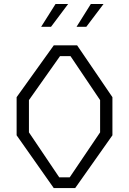

<svg xmlns="http://www.w3.org/2000/svg" viewBox="-20 -962 660 982"><path d="M65 -270V-465L255 -730H374.5L555 -465V-270L364.5 0H255ZM336.5 -55 492 -285V-450L340.5 -675H287L128 -450V-285L283 -55ZM444.5 -941.5H509.5L421.5 -825H371.5ZM264 -941.5H328.5L241 -825H190.5Z"/></svg>

Font: Monaspace Krypton Var ExLight
Style: Regular
Weight: 200
Designer: Riley Cran and the Lettermatic Team
Version: Version 1.200 (Monaspace Krypton Var)